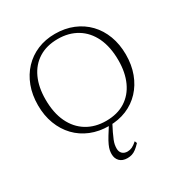

<svg xmlns="http://www.w3.org/2000/svg" viewBox="-212 -850 1200 1262"><g transform="rotate(-30 388.0 -219.0)"><path d="M384.5 -692.5Q459.5 -692.5 521.5 -667Q583.5 -641.5 628.2 -595Q673 -548.5 697.2 -484Q721.5 -419.5 721.5 -341.5Q721.5 -263.5 697.5 -199Q673.5 -134.5 629.5 -87.5Q585.5 -40.5 525 -15.2Q464.5 10 391.5 10Q316.5 10 254.5 -15.2Q192.5 -40.5 147.8 -87.2Q103 -134 78.5 -198.5Q54 -263 54 -340.5Q54 -419 78.2 -483.5Q102.5 -548 146.5 -594.8Q190.5 -641.5 251 -667Q311.5 -692.5 384.5 -692.5ZM392 -28Q478 -28 537.8 -66Q597.5 -104 628.8 -172.8Q660 -241.5 660 -333Q660 -435 625.8 -506.8Q591.5 -578.5 529.2 -616.2Q467 -654 384 -654Q298.5 -654 238.5 -616.2Q178.5 -578.5 147.2 -510Q116 -441.5 116 -349.5Q116 -247.5 150.2 -175.8Q184.5 -104 246.8 -66Q309 -28 392 -28ZM392 57.5Q379 84.5 371.8 103Q364.5 121.5 362 135.5Q359.5 149.5 359.5 163.5Q359.5 188.5 374 202.5Q388.5 216.5 413 216.5Q431 216.5 447.8 208.8Q464.5 201 486.5 181.5L493.5 198.5Q474.5 219 458 231.5Q441.5 244 425.5 249Q409.5 254 391 254Q353.5 254 333 233.2Q312.5 212.5 312.5 178.5Q312.5 164.5 315.5 149.5Q318.5 134.5 327.8 113.8Q337 93 355.5 63L400.5 -8.5H425.5Z"/></g></svg>

Font: Newsreader Light
Style: Regular
Weight: 300
Designer: Hugues Gentile
Foundry: Production Type
Version: Version 1.003